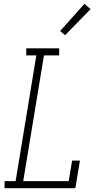

<svg xmlns="http://www.w3.org/2000/svg" viewBox="-20 -989 540 1009"><path d="M4 0V-37H62L171 -698H118V-735H291V-698H211L102 -37H341L359 -145H400L376 0ZM322 -804 296 -826 424 -969 456 -941Z"/></svg>

Font: Iosevka Curly Slab Extralight
Style: Italic
Weight: 200
Italic angle: -9°
Monospace: yes
Designer: Belleve Invis
Foundry: Belleve Invis
Version: Version 22.1.2; ttfautohint (v1.8.4)